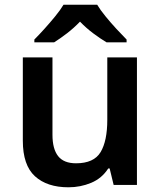

<svg xmlns="http://www.w3.org/2000/svg" viewBox="-20 -786 682 816"><path d="M562 -542V0H463L446 -70H440Q413 -28 367.5 -9Q322 10 271 10Q180 10 128.5 -37Q77 -84 77 -188V-542H203V-213Q203 -153 227 -122.5Q251 -92 303 -92Q379 -92 407.5 -139.5Q436 -187 436 -277V-542ZM393 -766Q406 -744 428.5 -716.5Q451 -689 475 -663Q499 -637 518 -618V-606H433Q406 -622 376 -644.5Q346 -667 320 -694Q294 -667 265.5 -645Q237 -623 210 -606H126V-618Q145 -637 168.5 -663Q192 -689 214.5 -716.5Q237 -744 250 -766Z"/></svg>

Font: Noto Sans Hanifi Rohingya SemiBold
Style: Regular
Weight: 600
Version: Version 2.101